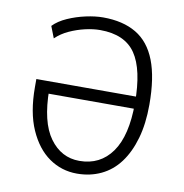

<svg xmlns="http://www.w3.org/2000/svg" viewBox="-81 -789 838 874"><g transform="rotate(10 338.5 -352.5)"><path d="M331 8Q260 8 202.5 -32Q145 -72 110 -151Q75 -230 75 -347V-384H570V-328H121L141 -347Q142 -197 195 -124Q248 -51 332 -51Q428 -51 482 -127Q536 -203 536 -354Q536 -509 486.5 -581.5Q437 -654 323 -654Q291 -654 254 -645.5Q217 -637 182 -621Q147 -605 121 -580L100 -634Q124 -659 163.5 -676.5Q203 -694 246.5 -703.5Q290 -713 326 -713Q418 -713 479.5 -676.5Q541 -640 571.5 -561.5Q602 -483 602 -358Q602 -270 582.5 -202Q563 -134 528 -87Q493 -40 442.5 -16Q392 8 331 8Z"/></g></svg>

Font: Nunito Sans 7pt Condensed Light
Style: Regular
Weight: 300
Width: 3
Designer: Vernon Adams
Foundry: Vernon Adams
Version: Version 3.101;gftools[0.9.27]